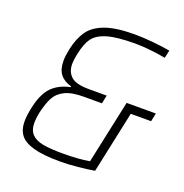

<svg xmlns="http://www.w3.org/2000/svg" viewBox="-127 -810 893 932"><g transform="rotate(20 320.0 -344.0)"><path d="M54 -116Q54 -150 65 -198Q82 -270 116.5 -303.5Q151 -337 208 -349V-353Q169 -364 150 -389Q131 -414 131 -458Q131 -483 139 -521Q152 -580 178.5 -617.5Q205 -655 261 -675.5Q317 -696 413 -696Q455 -696 507.5 -691Q560 -686 597 -679L588 -639Q551 -646 507 -650.5Q463 -655 433 -655Q338 -655 288 -640.5Q238 -626 216 -596.5Q194 -567 183 -511Q176 -481 176 -456Q176 -417 201.5 -393.5Q227 -370 293 -370H386L377 -327H284Q221 -327 186 -309.5Q151 -292 135 -261.5Q119 -231 107 -179Q101 -149 101 -127Q101 -88 121 -67.5Q141 -47 179 -40Q217 -33 282 -33Q364 -33 419 -43L489 -370H640L631 -327H526L458 -8Q424 -2 374.5 3Q325 8 282 8Q195 8 145 -6Q95 -20 74.5 -47Q54 -74 54 -116Z"/></g></svg>

Font: Saira Semi Condensed ExtraLight
Style: Italic
Weight: 200
Width: 4
Italic angle: -12°
Designer: Hector Gatti with collaboration of the Omnibus-Type team
Foundry: Omnibus-Type
Version: Version 1.001; ttfautohint (v1.8)